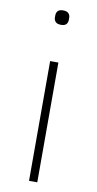

<svg xmlns="http://www.w3.org/2000/svg" viewBox="-84 -764 404 802"><g transform="rotate(10 117.5 -363.0)"><path d="M118 -665Q102 -665 95 -672.5Q88 -680 88 -691V-700Q88 -711 94.5 -718.5Q101 -726 117 -726Q133 -726 140 -718.5Q147 -711 147 -700V-691Q147 -680 140.5 -672.5Q134 -665 118 -665ZM100 -508H135V0H100Z"/></g></svg>

Font: IBM Plex Sans Hebrew ExtraLight
Style: Regular
Weight: 200
Designer: Mike Abbink, Paul van der Laan, Pieter van Rosmalen, Yanek Iontef
Foundry: Bold Monday
Version: Version 1.2